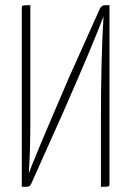

<svg xmlns="http://www.w3.org/2000/svg" viewBox="-20 -720 506 740"><path d="M100 -11Q98 -7 95.5 -4.5Q93 -2 88.5 -1Q84 0 82 0Q80 0 73 0Q66 0 64 0V-689Q64 -697 68 -698.5Q72 -700 97 -700V-264Q97 -137 91 -52Q111 -108 245 -419L366 -689Q368 -692 370.5 -694Q373 -696 375 -697.5Q377 -699 381.5 -699.5Q386 -700 387 -700Q388 -700 394.5 -700Q401 -700 402 -700V-11Q402 -3 398 -1.5Q394 0 369 0V-257Q369 -496 379 -657Q336 -543 223 -286Z"/></svg>

Font: Yanone Kaffeesatz Thin
Style: Regular
Weight: 250
Designer: Yanone (Cyrillic: Daniel Pouzeot)
Foundry: Yanone
Version: Version 1.003;PS 001.003;hotconv 1.0.88;makeotf.lib2.5.64775